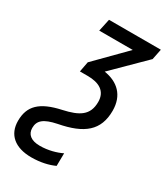

<svg xmlns="http://www.w3.org/2000/svg" viewBox="-254 -620 818 943"><g transform="rotate(30 154.5 -148.0)"><path d="M84 240C136 240 181 229 213 214L214 142C184 157 139 170 92 170C41 170 16 148 16 112C16 71 41 48 114 33C251 7 316 -46 316 -158C316 -245 264 -293 186 -305L359 -476L371 -536H77L62 -466H252L91 -303L80 -245H124C187 -245 233 -222 233 -160C233 -84 186 -57 100 -38C-16 -13 -62 33 -62 117C-62 194 -10 240 84 240Z"/></g></svg>

Font: Noto Sans Display SemiCondensed
Style: Italic
Weight: 400
Width: 4
Italic angle: -12°
Designer: Monotype Design Team
Foundry: Monotype Imaging Inc.
Version: Version 1.900